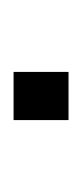

<svg xmlns="http://www.w3.org/2000/svg" viewBox="61 -182 121 283"><g transform="rotate(-90 121.5 -40.5)"><path d="M86 0V-81H157V0Z"/></g></svg>

Font: Archivo Expanded Thin
Style: Regular
Weight: 250
Width: 7
Designer: Hector Gatti
Foundry: Omnibus-Type
Version: Version 2.001